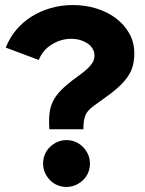

<svg xmlns="http://www.w3.org/2000/svg" viewBox="-20 -731 574 762"><path d="M387 -336Q367 -321 353 -311.5Q339 -302 329.5 -290.5Q320 -279 315.5 -262.5Q311 -246 311 -218H176Q173 -260 177.5 -288.5Q182 -317 196.5 -340.5Q211 -364 237 -387Q263 -410 305 -440Q330 -459 342.5 -475.5Q355 -492 355 -509Q355 -522 351 -531Q342 -552 317.5 -564.5Q293 -577 263 -577Q222 -577 185.5 -554.5Q149 -532 134 -493Q101 -505 68.5 -517.5Q36 -530 3 -542Q18 -581 44 -612Q70 -643 105 -665Q140 -687 181.5 -699Q223 -711 269 -711Q318 -711 362 -697.5Q406 -684 439.5 -659Q473 -634 493 -598.5Q513 -563 513 -519Q513 -492 507 -469.5Q501 -447 486.5 -426Q472 -405 447.5 -383Q423 -361 387 -336ZM244 -175Q263 -175 279.5 -168Q296 -161 309 -148Q322 -135 329.5 -118Q337 -101 337 -82Q337 -63 330 -46Q323 -29 310 -16.5Q297 -4 280 3.5Q263 11 244 11Q225 11 208 4Q191 -3 178.5 -16Q166 -29 158.5 -45.5Q151 -62 151 -82Q151 -101 158 -118Q165 -135 178 -147.5Q191 -160 207.5 -167.5Q224 -175 244 -175Z"/></svg>

Font: Rosa Sans Black
Style: Regular
Weight: 900
Designer: Pentagram / MCKL
Foundry: Pentagram / MCKL
Version: Version 1.005;September 16, 2019;FontCreator 11.5.0.2425 64-